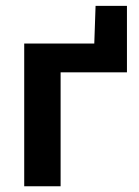

<svg xmlns="http://www.w3.org/2000/svg" viewBox="-20 -650 485 670"><path d="M64.5 0V-498H309L313.5 -629.5H423V-397.5H191.5V0Z"/></svg>

Font: Commissioner SemiBold
Style: Regular
Weight: 600
Designer: Kostas Bartsokas
Foundry: Kostas Bartsokas
Version: Version 1.000; ttfautohint (v1.8.3)